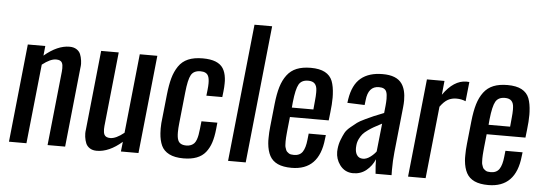

<svg xmlns="http://www.w3.org/2000/svg" viewBox="-51 -965 3188 1127"><g transform="rotate(5 1542.5 -401.0)"><path d="M30.8 0 91.3 -578.1H194.3L188.5 -521Q265.6 -586.4 336.9 -586.4Q361.3 -586.4 377.9 -575.9Q394.5 -565.4 401.4 -548.8Q408.2 -532.2 411.1 -510.7Q412.1 -501.5 412.6 -491.7Q412.6 -479.5 410.6 -467.3L361.8 0H258.3L304.2 -437.5Q305.2 -447.8 305.2 -456.5Q305.7 -477.1 299.8 -488.8Q292 -504.9 264.6 -504.9Q231 -504.9 183.1 -467.3L133.8 0Z M548.3 8.3Q523.9 8.3 507.6 -2.2Q491.2 -12.7 484.1 -29.3Q477.1 -45.9 474.1 -67.4Q472.7 -77.1 472.7 -87.4Q472.7 -99.1 474.6 -110.8L523.4 -578.1H627L581.1 -140.6Q580.1 -130.4 580.1 -122.1Q580.1 -101.6 585.9 -89.8Q594.2 -73.2 621.1 -73.2Q654.8 -73.2 702.1 -111.3L751 -578.1H854.5L793.9 0H690.4L696.8 -57.6Q621.1 8.3 548.3 8.3Z M1059.1 8.3Q1007.3 8.3 974.9 -8.3Q942.4 -24.9 928.7 -54.7Q915 -85 912.1 -127Q911.1 -140.1 911.1 -154.8Q911.1 -185.5 916 -221.2L930.2 -355.5Q936.5 -414.1 947.5 -453.9Q958.5 -493.7 979.7 -525.1Q1001 -556.6 1035.9 -571.5Q1070.8 -586.4 1121.6 -586.4Q1168 -586.4 1197.8 -574.5Q1227.5 -562.5 1242.2 -539.6Q1256.8 -516.6 1260.7 -482.4Q1262.7 -467.3 1262.2 -450.7Q1262.2 -428.7 1259.3 -403.8L1255.4 -370.1H1161.6L1165.5 -404.3Q1168 -426.3 1168 -443.4Q1168 -471.7 1161.1 -486.3Q1150.4 -509.8 1115.2 -509.8Q1075.2 -509.8 1059.6 -481.9Q1043.9 -454.1 1036.1 -376.5L1017.1 -195.8Q1013.7 -164.6 1013.7 -142.1Q1013.7 -110.4 1020.5 -94.7Q1031.2 -68.4 1069.3 -68.4Q1085.4 -68.4 1097.2 -73.5Q1108.9 -78.6 1116.2 -86.7Q1123.5 -94.7 1128.7 -109.1Q1133.8 -123.5 1136.2 -137.5Q1138.7 -151.4 1141.1 -172.9L1146 -217.8H1239.7L1235.8 -179.2Q1231 -132.8 1220.2 -99.9Q1209.5 -66.9 1189.5 -41.7Q1169.4 -16.6 1137 -4.2Q1104.5 8.3 1059.1 8.3Z M1321.8 0 1406.7 -809.6H1510.7L1425.8 0Z M1696.3 8.3Q1646.5 8.3 1614.7 -6.3Q1583 -21 1567.4 -49.8Q1551.8 -79.1 1547.9 -122.1Q1546.4 -137.7 1546.9 -155.3Q1546.9 -186 1550.8 -222.2L1564.9 -356Q1571.3 -416 1583.7 -457.5Q1596.2 -499 1618.7 -528.8Q1641.1 -558.6 1675.5 -572.5Q1710 -586.4 1758.3 -586.4Q1810.5 -586.4 1842 -569.6Q1873.5 -552.7 1886.2 -520.5Q1898.4 -488.3 1900.4 -441.4Q1900.9 -432.6 1900.9 -423.3Q1900.9 -383.8 1895 -335.4L1889.6 -288.1H1661.1L1652.8 -210Q1651.4 -193.4 1650.6 -186Q1649.9 -178.7 1648.9 -164.6Q1647.9 -150.4 1648.2 -143.8Q1648.4 -137.2 1648.7 -125.7Q1648.9 -114.3 1650.9 -108.9Q1652.8 -103.5 1655.5 -95.5Q1658.2 -87.4 1662.6 -83.5Q1667 -79.6 1672.6 -75.4Q1678.2 -71.3 1686 -69.8Q1693.8 -68.4 1703.6 -68.4Q1738.3 -68.4 1754.4 -92.3Q1770.5 -116.2 1775.4 -165L1779.3 -200.7H1880.4L1877.4 -177.2Q1858.4 8.3 1696.3 8.3ZM1667.5 -344.2H1794.4L1799.3 -396.5Q1802.2 -423.8 1802.2 -445.3Q1801.8 -452.1 1801.8 -458Q1800.8 -483.4 1788.3 -496.6Q1775.9 -509.8 1749.5 -509.8Q1710.4 -509.8 1694.6 -481.9Q1678.7 -454.1 1670.4 -376.5Z M2058.6 8.3Q2009.3 7.8 1980 -32.2Q1955.1 -66.4 1955.1 -109.4Q1955.1 -117.2 1956.1 -125.5Q1959 -154.8 1968.8 -179.9Q1978.5 -205.1 1988 -222.9Q1997.6 -240.7 2020.5 -259.5Q2043.5 -278.3 2056.2 -288.1Q2068.8 -297.9 2102.8 -314Q2136.7 -330.1 2150.6 -335.9Q2164.6 -341.8 2206.5 -358.4Q2209 -359.4 2210 -359.9L2214.4 -401.4Q2216.8 -425.3 2216.8 -443.4Q2216.8 -469.7 2211.4 -484.4Q2202.1 -508.8 2166.5 -508.3Q2103.5 -508.3 2095.2 -424.8L2091.8 -396.5L1989.7 -400.4Q1990.2 -402.8 1991.2 -410.4Q1992.2 -418 1992.7 -421.4Q2006.3 -507.8 2053.7 -547.1Q2101.1 -586.4 2181.2 -586.4Q2264.2 -586.9 2295.9 -541Q2320.3 -505.9 2320.3 -443.4Q2320.3 -424.3 2317.9 -402.3L2290 -136.2Q2284.7 -85.9 2284.7 -31.2Q2284.7 -15.6 2285.2 0H2190.9Q2186 -49.3 2186 -85Q2169.4 -45.4 2136.7 -18.6Q2104 8.3 2058.6 8.3ZM2108.9 -81.5Q2130.4 -81.5 2152.3 -97.9Q2174.3 -114.3 2186 -131.3L2203.6 -296.4Q2200.2 -294.9 2194.3 -291.5Q2168.5 -277.8 2155.8 -270.8Q2143.1 -263.7 2123.3 -249.8Q2103.5 -235.8 2093.5 -224.1Q2083.5 -212.4 2074.7 -194.6Q2065.9 -176.8 2064 -156.7Q2063 -148.4 2063 -141.1Q2063 -116.2 2072.3 -101.1Q2084 -81.5 2108.9 -81.5Z M2382.3 0 2442.9 -578.1H2546.4L2538.1 -496.1Q2600.6 -585.4 2675.3 -585.4Q2677.7 -585.4 2692.4 -584.5L2680.2 -470.2Q2655.3 -481 2625.5 -481Q2598.1 -481 2575.7 -468.8Q2553.2 -456.5 2530.3 -424.8L2485.8 0Z M2855.5 8.3Q2805.7 8.3 2773.9 -6.3Q2742.2 -21 2726.6 -49.8Q2710.9 -79.1 2707 -122.1Q2705.6 -137.7 2706.1 -155.3Q2706.1 -186 2710 -222.2L2724.1 -356Q2730.5 -416 2742.9 -457.5Q2755.4 -499 2777.8 -528.8Q2800.3 -558.6 2834.7 -572.5Q2869.1 -586.4 2917.5 -586.4Q2969.7 -586.4 3001.2 -569.6Q3032.7 -552.7 3045.4 -520.5Q3057.6 -488.3 3059.6 -441.4Q3060.1 -432.6 3060.1 -423.3Q3060.1 -383.8 3054.2 -335.4L3048.8 -288.1H2820.3L2812 -210Q2810.5 -193.4 2809.8 -186Q2809.1 -178.7 2808.1 -164.6Q2807.1 -150.4 2807.4 -143.8Q2807.6 -137.2 2807.9 -125.7Q2808.1 -114.3 2810.1 -108.9Q2812 -103.5 2814.7 -95.5Q2817.4 -87.4 2821.8 -83.5Q2826.2 -79.6 2831.8 -75.4Q2837.4 -71.3 2845.2 -69.8Q2853 -68.4 2862.8 -68.4Q2897.5 -68.4 2913.6 -92.3Q2929.7 -116.2 2934.6 -165L2938.5 -200.7H3039.6L3036.6 -177.2Q3017.6 8.3 2855.5 8.3ZM2826.7 -344.2H2953.6L2958.5 -396.5Q2961.4 -423.8 2961.4 -445.3Q2960.9 -452.1 2960.9 -458Q2960 -483.4 2947.5 -496.6Q2935.1 -509.8 2908.7 -509.8Q2869.6 -509.8 2853.8 -481.9Q2837.9 -454.1 2829.6 -376.5Z"/></g></svg>

Font: Oswald
Style: Regular
Weight: 400
Designer: Vernon Adams
Foundry: Vernon Adams
Version: 3.0; ttfautohint (v0.94.23-7a4d-dirty) -l 8 -r 50 -G 200 -x 